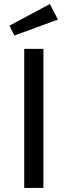

<svg xmlns="http://www.w3.org/2000/svg" viewBox="-20 -931 335 951"><path d="M195 0H100V-689H195ZM267 -834 51 -755 27 -804 227 -911Z"/></svg>

Font: FiraGO
Style: Regular
Weight: 400
Designer: bBox Type
Foundry: bBox Type GmbH
Version: Version 1.001;April 20, 2020;FontCreator 12.0.0.2555 64-bit